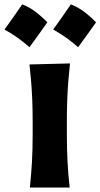

<svg xmlns="http://www.w3.org/2000/svg" viewBox="-70 -840 450 860"><path d="M63.8 0H242.1Q235.4 -59.3 232.5 -115.1Q229.5 -170.9 229.5 -239.5V-294.5Q229.5 -349.5 231.2 -393.5Q232.9 -437.4 236 -476.6Q239.1 -515.7 243.5 -555.9L62.1 -551.3Q66.5 -511.8 69.6 -473.3Q72.7 -434.8 74.5 -391.6Q76.3 -348.5 76.3 -294.5V-239.5Q76.3 -170.9 73.2 -115.1Q70 -59.3 63.8 0ZM247.4 -820.4Q228.1 -792.3 208.5 -764.3Q189 -736.3 168.2 -707.7Q199.6 -690.4 227.4 -670.5Q255.2 -650.5 279.8 -628.5Q300.9 -657 320.8 -684.8Q340.8 -712.7 360.2 -740.1Q333.7 -767.2 305.6 -788.2Q277.4 -809.3 247.4 -820.4ZM29.5 -820.4Q10.2 -792.3 -9.4 -764.3Q-29 -736.3 -49.8 -707.7Q-18.3 -690.4 9.5 -670.5Q37.2 -650.5 61.9 -628.5Q82.9 -657 102.9 -684.8Q122.8 -712.7 142.2 -740.1Q115.8 -767.2 87.6 -788.2Q59.5 -809.3 29.5 -820.4Z"/></svg>

Font: Pinar-VF
Style: Regular
Weight: 300
Designer: Amin Abedi
Version: Version 3.0